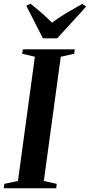

<svg xmlns="http://www.w3.org/2000/svg" viewBox="-36 -1007 480 1027"><path d="M-15.5 0 -13 -23.5 60 -39 150.5 -703.5 82.5 -719.5 86 -743H364L361 -719.5L289 -703.5L198.5 -39L267.5 -23.5L265 0ZM193.5 -802 104.5 -976.5 127.5 -987Q158 -963 187 -937.5Q216 -912 242 -886Q278 -913 319.5 -937.5Q361 -962 404 -986L425 -972L270 -802Z"/></svg>

Font: Merriweather 120pt SemiBold
Style: Italic
Weight: 600
Italic angle: -7.8°
Version: Version 2.101